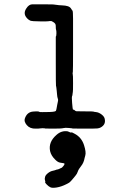

<svg xmlns="http://www.w3.org/2000/svg" viewBox="-20 -588 587 912"><path d="M218 130Q209 87 248 53Q272 31 302 36Q305 37 311.5 40Q318 43 319 41Q320 39 334 47Q367 64 379 101Q390 135 385 151Q384 155 382 162Q378 185 365.5 200.5Q353 216 349.5 227Q346 238 338.5 246.5Q331 255 329 258Q327 261 321 267.5Q315 274 312 277Q309 280 295 287Q271 299 249.5 302.5Q228 306 219 301.5Q210 297 201.5 288Q193 279 194.5 278Q196 277 195 274Q194 271 193.5 267Q193 263 192.5 262Q192 261 194 252.5Q196 244 207 235Q218 226 229.5 223.5Q241 221 247 218.5Q253 216 253 217Q253 218 258 215.5Q263 213 264 213Q265 213 268 211Q271 209 272 209.5Q273 210 280 202Q291 189 283.5 187.5Q276 186 265.5 184.5Q255 183 243 171Q223 152 218 130ZM114 -496Q86 -520 105 -548Q117 -567 133 -567.5Q149 -568 188.5 -567.5Q228 -567 229 -567Q230 -567 236 -566.5Q242 -566 243.5 -565.5Q245 -565 252 -564.5Q259 -564 259 -563.5Q259 -563 275 -562.5Q291 -562 302 -558.5Q313 -555 318 -546.5Q323 -538 324 -538Q327 -536 327 -499Q327 -462 327 -356Q327 -250 326 -247Q324 -238 325.5 -235.5Q327 -233 327 -193.5Q327 -154 326 -151.5Q325 -149 324.5 -141Q324 -133 323 -133Q320 -128 322.5 -99.5Q325 -71 326 -69Q328 -64 330 -68Q338 -60 343.5 -59.5Q349 -59 386 -59Q423 -59 423.5 -58Q424 -57 437 -55.5Q450 -54 463.5 -43.5Q477 -33 478 -20Q482 4 459 17Q452 21 443 22Q434 23 380.5 23Q327 23 325 22.5Q323 22 322.5 21.5Q322 21 317.5 21Q313 21 308 20Q290 18 281 20.5Q272 23 234.5 23Q197 23 195.5 22.5Q194 22 192 21.5Q190 21 181.5 21Q173 21 169.5 22Q166 23 150 23Q122 24 107 6Q93 -11 98 -25Q108 -55 136 -58Q141 -59 153 -59Q165 -59 166.5 -57Q168 -55 182.5 -55.5Q197 -56 216 -56Q246 -57 246 -63Q246 -64 246.5 -64.5Q247 -65 247.5 -67.5Q248 -70 248.5 -72Q249 -74 251.5 -88.5Q254 -103 255.5 -108.5Q257 -114 254.5 -120Q252 -126 251 -139.5Q250 -153 249.5 -156Q249 -159 248 -169Q247 -179 246 -179.5Q245 -180 245 -297V-414Q248 -417 248 -430Q248 -443 246.5 -446Q245 -449 245 -458.5Q245 -468 244 -471Q242 -480 224 -488Q212 -488 209 -487Q206 -486 169 -486.5Q132 -487 126.5 -489Q121 -491 114 -496Z"/></svg>

Font: TT2020 Style E
Style: Regular
Weight: 400
Version: Version 00.2